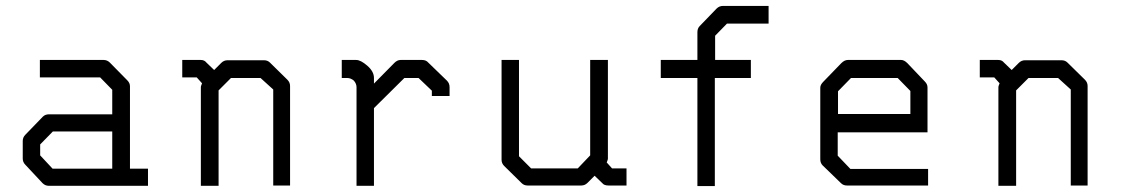

<svg xmlns="http://www.w3.org/2000/svg" viewBox="-20 -679 3820 650"><path d="M360 -108V-234H159L116 -190V-153L158 -108ZM420 -108H481V-50H145Q133 -50 124 -59L66 -121Q57 -130 57 -142V-202Q57 -214 66 -223L125 -284Q133 -292 146 -292H360V-375L319 -417H115V-476H331Q343 -476 352 -467L411 -407Q420 -398 420 -387Z M705 -442 729 -466Q738 -475 750 -475H874Q886 -475 894 -467L953 -409Q962 -400 962 -388V-51H905V-376L862 -415H762L720 -373V-50H660V-385Q660 -387 664 -397L646 -417H597V-476H660Q672 -476 679 -467Z M1246 -313V-50H1187V-384Q1187 -395.5 1178 -406Q1167.5 -415 1155 -415H1137V-476H1186Q1201 -476 1223.5 -456.5Q1246 -437 1246 -415V-396L1315 -466Q1325 -476 1336 -476H1409Q1422.5 -476 1430 -467L1493 -406Q1502 -397 1502 -384V-354H1442V-372L1397 -415H1349Z M1993 -84 1969 -60Q1960 -51 1948 -51H1766Q1754 -51 1746 -59L1687 -117Q1678 -126 1678 -138V-476H1737V-150L1778 -109H1936L1978 -153V-476H2038V-141Q2038 -139 2034 -129L2052 -109H2101V-51H2040Q2025 -51 2019 -59Z M2441 -599 2401 -558V-476H2522V-415H2400V-49H2341V-415H2217V-476H2341V-570Q2341 -583 2349 -591L2406 -650Q2415 -659 2428 -659H2582V-599Z M2816 -231V-152L2859 -107H3122V-51H2847Q2835 -51 2827 -59L2765 -119Q2757 -127 2757 -140V-382Q2757 -392 2767 -402L2828 -465Q2839 -476 2850 -476H3031Q3041 -476 3052 -465L3111 -403Q3120 -394 3120 -383V-231ZM2817 -293H3062V-371L3019 -415H2861L2817 -370Z M3405 -442 3429 -466Q3438 -475 3450 -475H3574Q3586 -475 3594 -467L3653 -409Q3662 -400 3662 -388V-51H3605V-376L3562 -415H3462L3420 -373V-50H3360V-385Q3360 -387 3364 -397L3346 -417H3297V-476H3360Q3372 -476 3379 -467Z"/></svg>

Font: 3270 Nerd Font Mono
Style: Regular
Weight: 400
Monospace: yes
Version: Version 3.0.1;Nerd Fonts 3.0.0